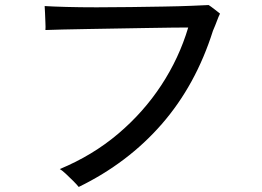

<svg xmlns="http://www.w3.org/2000/svg" viewBox="-20 -721 1040 761"><path d="M292 20Q285 11 270.5 -3.5Q256 -18 241 -32Q226 -46 217 -51Q347 -105 448 -190.5Q549 -276 619.5 -383.5Q690 -491 726 -612Q704 -612 660.5 -611.5Q617 -611 561 -610Q505 -609 444.5 -608Q384 -607 328 -606Q272 -605 227.5 -604Q183 -603 160 -602Q161 -612 160 -631Q159 -650 158.5 -669Q158 -688 157 -697Q189 -695 243 -693.5Q297 -692 363 -692Q429 -692 498 -693Q567 -694 629 -695Q691 -696 738.5 -698Q786 -700 807 -701Q815 -696 830.5 -684Q846 -672 852 -667Q846 -655 840 -638.5Q834 -622 824 -599Q756 -384 621.5 -229.5Q487 -75 292 20Z"/></svg>

Font: Zen Kaku Gothic Antique Medium
Style: Regular
Weight: 500
Designer: Yoshimichi Ohira
Foundry: Positype
Version: Version 1.002